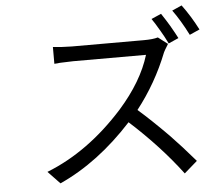

<svg xmlns="http://www.w3.org/2000/svg" viewBox="-59 -914 1151 1024"><g transform="rotate(-5 517.0 -402.0)"><path d="M918 -677 864 -653Q845 -692 827 -722Q801 -767 784 -791L837 -814Q866 -770 880 -746Q906 -701 918 -677ZM809 -690 860 -651Q857 -646 848 -631Q842 -622 835 -608Q772 -448 667 -314Q734 -256 828 -161Q887 -100 959 -16L889 45Q774 -108 614 -253Q432 -54 224 40L160 -27Q384 -115 572 -324Q696 -464 738 -603H348Q337 -603 289 -601Q285 -601 276 -600.5Q267 -600 263 -599Q256 -598 247 -598V-688Q272 -685 292 -684Q338 -682 348 -682H734Q782 -682 809 -690ZM898 -826 950 -849Q996 -787 1034 -713L980 -689Q939 -770 898 -826Z"/></g></svg>

Font: Source Han Sans Regular
Style: Regular
Weight: 400
Designer: Ryoko NISHIZUKA  (kana & ideographs); Paul D. Hunt (Latin, Greek & Cyrillic); Wenlong ZHANG  (bopomofo); Sandoll Communi
Foundry: Adobe Systems Incorporated
Version: Version 1.00 January 18, 2024, initial release